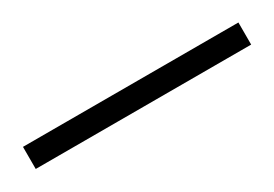

<svg xmlns="http://www.w3.org/2000/svg" viewBox="-25 -129 325 228"><g transform="rotate(-30 137.5 -15.0)"><path d="M-9.8 0H285.6V-30.3H-9.8Z"/></g></svg>

Font: Vazirmatn Thin
Style: Regular
Weight: 100
Designer: Saber Rastikerdar
Foundry: Saber Rastikerdar
Version: Version 33.003